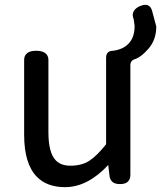

<svg xmlns="http://www.w3.org/2000/svg" viewBox="-20 -729 668 796"><path d="M428.7 -44.9Q342.8 46.9 250 46.9Q175.8 46.9 133.8 4.9Q80.1 -48.8 80.1 -169.9V-480.5Q80.1 -497.1 89.8 -505.9Q101.6 -518.6 129.9 -518.6Q158.2 -518.6 170.9 -505.9Q180.7 -496.1 180.7 -480.5V-180.7Q180.7 -94.7 211.9 -63.5Q233.4 -42 271.5 -42Q318.4 -42 349.6 -62Q380.9 -82 419.9 -130.9V-489.3Q419.9 -503.9 427.2 -511.2Q434.6 -518.6 449.2 -518.6Q490.2 -524.4 511.7 -546.9Q538.1 -572.3 538.1 -622.1L534.2 -649.4Q530.3 -658.2 530.3 -666Q530.3 -689.5 558.6 -703.1Q572.3 -709 583 -709Q593.8 -709 600.6 -702.1Q607.4 -695.3 610.4 -684.6Q627.9 -620.1 627.9 -619.1Q627.9 -564.5 595.7 -527.3Q563.5 -490.2 535.2 -482.4Q521.5 -476.6 520.5 -460.9V-3.9Q520.5 13.7 510.3 23.9Q500 34.2 477.5 34.2Q455.1 34.2 444.8 23.9Q434.6 13.7 433.6 -3.9Z"/></svg>

Font: TaiwanPearl
Style: Regular
Weight: 400
Version: Version 2.102